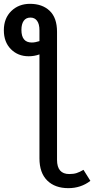

<svg xmlns="http://www.w3.org/2000/svg" viewBox="-85 -770 492 1003"><path d="M351.1 117.2 387.2 174.8Q337.4 212.9 272 212.9Q202.1 212.9 161.6 172.9Q121.1 132.8 121.1 57.1V-485.8Q94.2 -476.1 64.9 -476.1Q8.8 -476.1 -28.1 -513.2Q-64.9 -550.3 -64.9 -611.8Q-64.9 -674.3 -26.1 -712.2Q12.7 -750 71.8 -750Q136.2 -750 174.6 -713.4Q212.9 -676.8 212.9 -604V64.9Q212.9 139.2 276.9 139.2Q299.8 139.2 315.4 134Q331.1 128.9 351.1 117.2ZM81.1 -547.9Q98.6 -547.9 121.1 -555.2V-611.8Q121.1 -644.5 108.6 -661.4Q96.2 -678.2 74.2 -678.2Q50.8 -678.2 38.8 -661.1Q26.9 -644 26.9 -613.8Q26.9 -547.9 81.1 -547.9Z"/></svg>

Font: FiraGO
Style: Regular
Weight: 400
Designer: bBox Type
Foundry: bBox Type GmbH
Version: Version 1.001;PS 001.001;hotconv 1.0.88;makeotf.lib2.5.64775